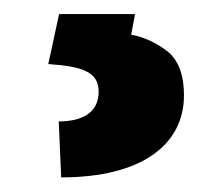

<svg xmlns="http://www.w3.org/2000/svg" viewBox="-20 -23 309 268"><path d="M47.4 66.4C96.7 69.8 117.7 78.1 117.7 105C117.7 134.8 93.8 146.5 62 146.5L65.4 224.6C178.2 224.6 236.8 178.7 236.8 109.9C236.8 81.5 229 61 213.9 48.8C198.2 36.6 181.2 28.8 163.1 25.4L168.5 -3.4H62.5Z"/></svg>

Font: Vazirmatn
Style: Bold
Weight: 700
Designer: Saber Rastikerdar
Foundry: Saber Rastikerdar
Version: Version 33.003